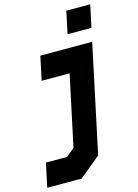

<svg xmlns="http://www.w3.org/2000/svg" viewBox="-247 -824 787 1098"><g transform="rotate(-15 146.5 -275.0)"><path d="M-108.5 200 -78.5 59H47L95.5 18.5L184.5 -399H19L49 -540H356L220.5 97L95.5 200ZM-11.5 126.5H77L158.5 56.5L270.5 -470H105V-470.5H270.5L158.5 56.5L77 127H-11.5ZM231 -618 259 -750H400.5L372.5 -618ZM314.5 -676H314L319.5 -700H320Z"/></g></svg>

Font: Tourney Thin Black
Style: Italic
Weight: 900
Italic angle: -12°
Version: Version 1.015